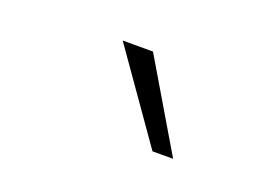

<svg xmlns="http://www.w3.org/2000/svg" viewBox="-45 -856 590 411"><g transform="rotate(20 250.0 -650.5)"><path d="M320 -550 179 -751H248L367 -550Z"/></g></svg>

Font: Mulish ExtraLight Light
Style: Italic
Weight: 300
Italic angle: -9°
Version: Version 3.603